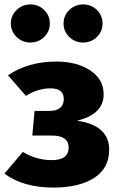

<svg xmlns="http://www.w3.org/2000/svg" viewBox="-21 -829 535 867"><path d="M116 -809Q153 -809 178.5 -784Q204 -759 204 -723Q204 -687 178.5 -662Q153 -637 116 -637Q80 -637 54 -662Q28 -687 28 -723Q28 -759 54 -784Q80 -809 116 -809ZM354 -809Q391 -809 416.5 -784Q442 -759 442 -723Q442 -687 416.5 -662Q391 -637 354 -637Q318 -637 292 -662Q266 -687 266 -723Q266 -759 292 -784Q318 -809 354 -809ZM233 -551Q326 -551 386.5 -511Q447 -471 447 -403Q447 -313 327 -284Q472 -263 472 -153Q472 -69 404 -25.5Q336 18 220 18Q84 18 -1 -45L82 -143Q143 -106 213 -106Q289 -106 289 -163Q289 -217 212 -217H125L135 -328H199Q267 -328 267 -382Q267 -430 207 -430Q150 -430 96 -396L15 -489Q106 -551 233 -551Z"/></svg>

Font: FiraGO ExtraBold
Style: Regular
Weight: 800
Designer: bBox Type
Foundry: bBox Type GmbH
Version: Version 1.001;PS 001.001;hotconv 1.0.88;makeotf.lib2.5.64775